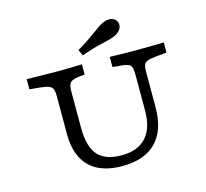

<svg xmlns="http://www.w3.org/2000/svg" viewBox="-110 -892 1103 1028"><g transform="rotate(-15 441.5 -377.5)"><path d="M202.4 -369.4V-445.2Q202.4 -468.7 196.5 -481.6Q190.5 -494.5 173.4 -500.6Q156.3 -506.6 122.8 -509.7L70.2 -514.5V-571Q94.1 -570.2 123.2 -569.8Q152.3 -569.4 181.4 -569Q210.5 -568.5 234.7 -568.5H242.8H247Q266.3 -568.5 288.9 -569Q311.5 -569.4 334.6 -569.8Q357.6 -570.2 376.4 -571V-514.5L345.5 -511.4Q307 -506.5 295.5 -494Q284 -481.6 284 -445.2V-369.4ZM445.4 11.3Q366.1 11.3 311.7 -16.2Q257.3 -43.7 229.9 -98.1Q202.4 -152.5 202.4 -231.5V-369.4H284V-242Q284 -139.8 325.3 -92.6Q366.6 -45.3 456.2 -45.3Q546.4 -45.3 592.7 -96.1Q639 -146.9 639 -243.7V-369.4H697.9V-247.7Q697.9 -120.5 633.6 -54.6Q569.4 11.3 445.4 11.3ZM639 -369.4V-445.2Q639 -482.3 628.2 -494.8Q617.5 -507.3 575.2 -510.5L530.7 -514.5V-571Q561.2 -570.2 599.7 -569.4Q638.2 -568.5 668 -568.5Q691.8 -568.5 720.7 -569Q749.6 -569.4 778.4 -569.8Q807.2 -570.2 830.1 -571V-514.5L777.5 -509.7Q743.2 -506.6 726.1 -500.9Q709.1 -495.3 703.5 -482.8Q697.9 -470.2 697.9 -445.2V-369.4ZM393.6 -616.1 378.3 -649.3Q412.9 -669.6 438.1 -686.9Q463.3 -704.2 482.5 -718.2Q501.8 -732.3 517 -742.7Q532.3 -753.2 546.2 -758.9Q570.5 -769.5 591.8 -764.5Q613.1 -759.4 621.1 -741.2Q629.8 -723.4 620 -704.3Q610.3 -685.3 586.6 -673.4Q570 -665.4 544.3 -659.2Q518.5 -653 481.5 -643.9Q444.4 -634.8 393.6 -616.1Z"/></g></svg>

Font: Playfair 5pt SemiExpanded Light
Style: Regular
Weight: 300
Width: 6
Designer: Claus Eggers Sørensen
Foundry: Claus Eggers Sørensen
Version: Version 2.203